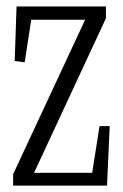

<svg xmlns="http://www.w3.org/2000/svg" viewBox="-20 -585 383 600"><path d="M21 -40.5 246.1 -523.4H77.6L57.1 -390.1L25.9 -394.5L31.7 -564.9H311V-527.8L86.4 -44.9H268.1L291 -190.9H322.8L314.5 -4.9H21Z"/></svg>

Font: Scarab Serif
Style: Light
Weight: 300
Designer: John Roberts
Foundry: Scarab
Version: 1.0